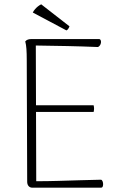

<svg xmlns="http://www.w3.org/2000/svg" viewBox="-20 -870 567 890"><path d="M130 0Q119 0 112.5 -7.5Q106 -15 106 -28L104 -592Q104 -622 102.5 -643Q101 -664 97 -678Q102 -684 109 -686.5Q116 -689 127 -689H438Q444 -689 446.5 -684Q449 -679 448 -672Q447 -665 443 -659.5Q439 -654 434 -652Q361 -655 291.5 -656.5Q222 -658 146 -659L148 -30Q198 -30 249 -31.5Q300 -33 350 -34.5Q400 -36 448 -37Q453 -36 455.5 -29.5Q458 -23 458 -16.5Q458 -10 456 -5Q454 0 447 0ZM139 -351V-382H414Q416 -374 416 -366.5Q416 -359 414 -351ZM132 -812Q136 -820 142.5 -827.5Q149 -835 156 -840.5Q163 -846 171 -850L302 -748Q301 -744 297 -737.5Q293 -731 288 -729Z"/></svg>

Font: Arima ExtraLight
Style: Regular
Weight: 250
Designer: Joana Correia and Natanael Gama
Foundry: NDISCOVER
Version: Version 1.101;gftools[0.9.23]